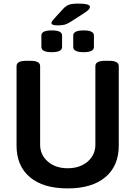

<svg xmlns="http://www.w3.org/2000/svg" viewBox="-20 -1040 752 1067"><path d="M300 -899Q266 -899 266 -912Q266 -920 278 -933L332 -992Q347 -1008 364 -1014Q381 -1020 415 -1020Q480 -1020 480 -1002Q480 -995 473 -987Q466 -979 446 -966L371 -918Q354 -907 339.5 -903Q325 -899 300 -899ZM445 -750Q387 -750 387 -779V-843Q387 -871 445 -871Q502 -871 502 -843V-779Q502 -750 445 -750ZM268 -750Q210 -750 210 -779V-843Q210 -871 268 -871Q325 -871 325 -843V-779Q325 -750 268 -750ZM356 7Q220 7 146 -55.5Q72 -118 72 -231V-673Q72 -702 125 -702H150Q203 -702 203 -673V-236Q203 -179 246 -142Q289 -105 356 -105Q424 -105 467 -142Q510 -179 510 -236V-673Q510 -702 563 -702H587Q640 -702 640 -673V-231Q640 -118 565.5 -55.5Q491 7 356 7Z"/></svg>

Font: Asap SemiBold
Style: Regular
Weight: 600
Designer: Pablo Cosgaya
Foundry: Omnibus-Type
Version: Version 3.001; ttfautohint (v1.8.3)